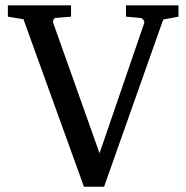

<svg xmlns="http://www.w3.org/2000/svg" viewBox="-20 -691 706 727"><path d="M598.1 -617.2 374 16.1H297.9L68.8 -618.2L9.8 -627.9V-670.9H249V-627.9L189.9 -623Q184.6 -622.1 182.1 -615.7Q179.7 -609.4 181.2 -605L356.9 -110.8L525.9 -603Q527.8 -608.9 523.2 -615.5Q518.6 -622.1 512.2 -623L457 -627.9V-670.9H655.8V-627.9Z"/></svg>

Font: Tagmukay Beta
Style: Regular
Weight: 400
Designer: Peter Martin
Foundry: SIL International
Version: Version 2.000; dev 82b92eM